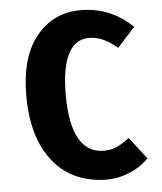

<svg xmlns="http://www.w3.org/2000/svg" viewBox="-55 -812 745 883"><g transform="rotate(-5 317.5 -370.5)"><path d="M589 -666 507 -576Q447 -629 388 -633Q321 -638 287 -581Q248 -519 248 -381Q248 -246 287 -178Q322 -116 389 -111Q426 -108 459 -122Q485 -133 519 -159L597 -58Q557 -18 506 2Q446 27 378 22Q235 12 154 -91Q67 -201 67 -394Q67 -582 155 -679Q239 -773 377 -763Q499 -754 589 -666Z"/></g></svg>

Font: Xiangcui Wave Sans Xiangcui Wave Sans
Style: Regular
Weight: 800
Width: 3
Version: Version 0.920;March 28, 2024;FontCreator 14.0.0.2814 64-bit